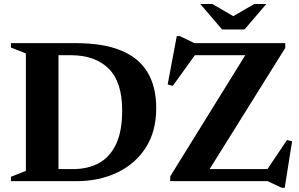

<svg xmlns="http://www.w3.org/2000/svg" viewBox="-20 -886 1464 939"><path d="M577.5 -346Q577.5 -485.5 511 -550.8Q444.5 -616 327 -616H190L177.5 -675H351.5Q482.5 -675 569.8 -640Q657 -605 700.5 -534.2Q744 -463.5 744 -357Q744 -243.5 692.8 -163.8Q641.5 -84 553 -42Q464.5 0 353.5 0H177.5L190 -59H336.5Q409.5 -59 463.5 -88.2Q517.5 -117.5 547.5 -180.8Q577.5 -244 577.5 -346ZM33.5 0V-21.5L106.5 -50V-625L33.5 -653.5V-675H266V0ZM1375 -675V-651.5L988 -31.5L918 -59H1288L1383.5 -201L1408.5 -195L1372.5 32.5H1358.5L1288.5 0H812.5V-23.5L1196.5 -643.5L1285.5 -616H933L825 -466L800 -473L844.5 -709.5H859.5L931 -675ZM1134.5 -799H1107.5L1223.5 -866.5H1282.5L1176 -742H1066L959.5 -866.5H1018.5Z"/></svg>

Font: Newsreader 24pt
Style: Bold
Weight: 700
Designer: Hugues Gentile
Foundry: Production Type
Version: Version 1.003